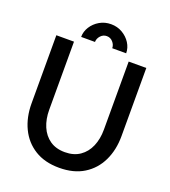

<svg xmlns="http://www.w3.org/2000/svg" viewBox="-160 -1012 1010 1139"><g transform="rotate(20 345.5 -443.0)"><path d="M172.9 -722.7V-293Q172.9 -233.9 192.6 -187.5Q212.4 -141.1 250.7 -114.5Q289.1 -87.9 345.2 -87.9Q401.4 -87.9 439.9 -114.5Q478.5 -141.1 498.3 -187.5Q518.1 -233.9 518.1 -293V-722.7H629.4V-293Q629.4 -205.1 596.4 -136.5Q563.5 -67.9 500.2 -28.6Q437 10.7 345.2 10.7Q253.9 10.7 190.7 -28.6Q127.4 -67.9 94.5 -136.5Q61.5 -205.1 61.5 -293V-722.7ZM345.2 -895.5Q384.8 -895.5 417 -876.7Q449.2 -857.9 468.3 -827.9Q487.3 -797.9 487.3 -763.7H399.4Q399.4 -785.2 383.8 -802.7Q368.2 -820.3 345.2 -820.3Q322.3 -820.3 306.4 -802.7Q290.5 -785.2 290.5 -763.7H203.1Q203.1 -797.9 222.2 -827.9Q241.2 -857.9 273.4 -876.7Q305.7 -895.5 345.2 -895.5Z"/></g></svg>

Font: Giphurs Medium
Style: Regular
Weight: 500
Version: Version 0.920; ttfautohint (v1.8.4.7-5d5b)